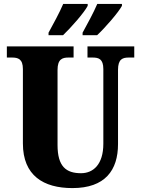

<svg xmlns="http://www.w3.org/2000/svg" viewBox="-20 -951 720 981"><path d="M402 -784V-771H476C516 -808 584 -886 603 -921V-931H477C458 -886 426 -828 402 -784ZM228 -784V-771H302C341 -808 410 -886 428 -921V-931H303C284 -886 252 -828 228 -784ZM350 10C517 10 583 -81 583 -215V-594C583 -650 607 -657 639 -657H666V-714H427V-657H453C484 -657 508 -650 508 -598V-217C508 -110 456 -66 394 -66C318 -66 274 -100 274 -210V-594C274 -650 300 -657 330 -657H356V-714H15V-657H41C72 -657 97 -650 97 -598V-218C97 -54 202 10 350 10Z"/></svg>

Font: Noto Serif Georgian Condensed Black
Style: Regular
Weight: 900
Width: 3
Designer: Monotype Design Team, Akaki Razmadze
Foundry: Google LLC
Version: Version 2.003